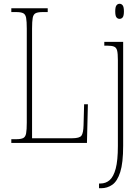

<svg xmlns="http://www.w3.org/2000/svg" viewBox="-20 -758 738 1018"><path d="M40 0V-20H66Q91 -20 103 -26Q115 -32 118.5 -51Q122 -70 122 -108V-606Q122 -645 118.5 -663.5Q115 -682 103 -688Q91 -694 66 -694H40V-714H233V-694H206Q181 -694 169 -688Q157 -682 153.5 -663.5Q150 -645 150 -606V-25H363Q402 -25 412 -39Q422 -53 423 -94L426 -205H446L441 0ZM614 -658Q604 -658 597.5 -666Q591 -674 591 -698Q591 -721 597.5 -729.5Q604 -738 614 -738Q624 -738 630.5 -729.5Q637 -721 637 -698Q637 -674 630.5 -666Q624 -658 614 -658ZM505 240V215H512Q541 215 561.5 197Q582 179 593.5 136Q605 93 605 16V-439Q605 -474 601 -490Q597 -506 584.5 -511Q572 -516 546 -516H533V-536H633V15Q633 106 617.5 154.5Q602 203 575.5 221.5Q549 240 516 240Z"/></svg>

Font: Noto Serif Condensed Thin
Style: Regular
Weight: 100
Width: 3
Designer: Monotype Design Team
Foundry: Monotype Imaging Inc.
Version: Version 2.013; ttfautohint (v1.8.4.7-5d5b)